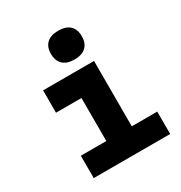

<svg xmlns="http://www.w3.org/2000/svg" viewBox="-203 -1033 1106 1175"><g transform="rotate(-30 350.0 -445.0)"><path d="M117 -620H477V-158H657V0H117V-158H297V-462H117ZM379 -687Q326 -687 298 -713.5Q270 -740 270 -789Q270 -838 298 -864Q326 -890 379 -890Q432 -890 460 -864Q488 -838 488 -789Q488 -740 460 -713.5Q432 -687 379 -687Z"/></g></svg>

Font: Martian Mono ExtraBold
Style: Regular
Weight: 800
Monospace: yes
Designer: Roman Shamin
Foundry: Evil Martians
Version: Version 1.000; ttfautohint (v1.8.4.7-5d5b)